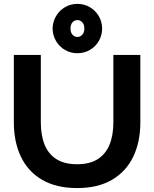

<svg xmlns="http://www.w3.org/2000/svg" viewBox="-20 -939 782 975"><path d="M371.3 16Q266 16 194.3 -25.7Q122.7 -67.3 86.5 -142.5Q50.3 -217.7 50.3 -317.7V-660H187.3V-317.7Q187.3 -252 206.5 -204.3Q225.7 -156.7 266.5 -130.8Q307.3 -105 371.3 -105Q435.7 -105 476.2 -130.8Q516.7 -156.7 536.2 -204.3Q555.7 -252 555.7 -317.7V-660H692.7V-317.7Q692.7 -217.7 656.2 -142.5Q619.7 -67.3 548.3 -25.7Q477 16 371.3 16ZM408.3 -794Q408.3 -814.4 397.9 -825.7Q387.6 -837 372.8 -837Q358.3 -837 348.2 -825.7Q338 -814.4 338 -794Q338 -774 348.2 -762.7Q358.3 -751.3 372.8 -751.3Q387.6 -751.3 397.9 -762.8Q408.3 -774.2 408.3 -794ZM247 -794Q247.7 -828.3 264.5 -857Q281.3 -885.7 310 -902.5Q338.6 -919.3 373 -919.3Q407.7 -919.3 436.3 -902.5Q465 -885.7 481.7 -857.1Q498.3 -828.5 498.7 -794.1Q498.3 -759.3 481.7 -730.7Q465 -702 436.3 -685.3Q407.7 -668.7 373 -668.7Q338.6 -668.7 310 -685.3Q281.3 -702 264.5 -730.7Q247.7 -759.3 247 -794Z"/></svg>

Font: Nata Sans
Style: Regular
Weight: 400
Designer: Daniel Uzquiano Cruz
Version: Version 1.001